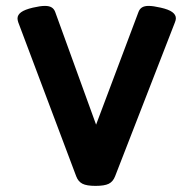

<svg xmlns="http://www.w3.org/2000/svg" viewBox="-20 -606 640 637"><path d="M563.5 -545.4Q563.5 -539.6 560.5 -532.2L361.8 -21Q355 -3.4 340.8 3.7Q326.7 10.7 296.9 10.7Q267.1 10.7 253.2 3.4Q239.3 -3.9 232.9 -21L40.5 -532.2Q38.1 -539.6 38.1 -544.9Q38.1 -556.6 50 -565.4Q62 -574.2 88.9 -580.6Q113.8 -586.4 128.9 -586.4Q143.1 -586.4 151.1 -581.5Q159.2 -576.7 163.1 -566.4L298.8 -192.4L439.5 -566.4Q443.4 -576.7 451.4 -581.5Q459.5 -586.4 473.1 -586.4Q488.3 -586.4 513.2 -580.6Q539.6 -574.7 551.5 -565.9Q563.5 -557.1 563.5 -545.4Z"/></svg>

Font: Courier Prime Sans
Style: Bold
Weight: 700
Designer: Alan Dague-Greene
Foundry: Quote-Unquote Apps
Version: Version 3.020